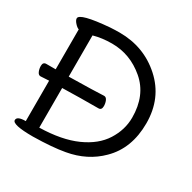

<svg xmlns="http://www.w3.org/2000/svg" viewBox="-162 -878 1051 1053"><g transform="rotate(30 364.0 -352.0)"><path d="M182 -46Q322 -49 415 -90.5Q508 -132 552 -201.5Q596 -271 596 -348Q596 -489 504.5 -567Q413 -645 298 -645Q235 -645 182 -630V-369Q355 -372 403 -375Q416 -375 423 -359.5Q430 -344 430 -325Q430 -300 410 -300Q293 -300 182 -297ZM176 14Q45 14 45 -15Q45 -40 100 -40V-296L47 -293Q34 -293 27 -309Q20 -325 20 -344Q20 -368 41 -368H100V-621Q89 -624 74.5 -640Q60 -656 60 -668Q60 -701 244 -716Q277 -718 303 -718Q458 -718 568.5 -618.5Q679 -519 679 -360Q679 -201 582 -106Q500 -24 375 -2Q298 12 176 14Z"/></g></svg>

Font: LXGW WenKai Lite Medium
Style: Regular
Weight: 500
Designer: LXGW / Fontworks Inc.
Foundry: LXGW / Fontworks Inc.
Version: Version 1.511; March 25, 2025